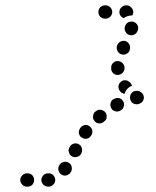

<svg xmlns="http://www.w3.org/2000/svg" viewBox="-20 -586 586 720"><path d="M64 71Q56 79 56 89Q56 99 64 107Q71 114 81 114H83Q94 114 101 107Q108 99 108 89Q108 79 101 71Q94 64 83 64H81Q71 64 64 71ZM150 66Q145 68 142 72Q138 76 137 80Q135 85 135 90Q136 100 143 107Q151 114 161 114Q163 114 164 114Q174 113 181 105Q188 97 187 87Q186 77 179 70Q171 63 160 64Q160 64 159 64Q154 64 150 66ZM199 51Q201 62 209 68Q213 70 218 72Q223 73 228 72Q233 71 237 68Q241 66 244 62L245 60Q251 52 249 41Q248 31 239 25Q235 22 230 21Q225 20 221 21Q216 22 211 24Q207 27 204 31L203 33Q197 41 199 51ZM237 -23Q237 -18 239 -14Q240 -9 243 -5Q247 -1 251 1Q260 5 270 2Q280 -1 285 -10V-12Q288 -16 288 -21Q288 -26 287 -31Q285 -36 282 -40Q279 -43 274 -46Q265 -50 255 -47Q246 -44 241 -34L240 -33Q238 -28 237 -23ZM276 -95Q275 -90 276 -85Q277 -81 280 -76Q283 -72 287 -70Q295 -64 306 -66Q316 -68 321 -77L322 -78Q325 -82 326 -87Q327 -92 326 -97Q325 -102 322 -106Q320 -110 315 -113Q307 -119 297 -117Q286 -114 281 -106L280 -104Q277 -100 276 -95ZM329 -151Q327 -141 334 -133Q337 -129 341 -126Q346 -124 351 -123Q355 -123 360 -124Q365 -126 369 -129L370 -130Q379 -136 380 -146Q381 -157 375 -165Q372 -169 367 -171Q363 -174 358 -174Q353 -175 348 -174Q343 -172 340 -169L338 -168Q330 -162 329 -151ZM395 -200Q392 -190 397 -181Q399 -176 403 -173Q407 -170 412 -169Q416 -167 421 -168Q426 -168 431 -171L432 -172Q437 -174 440 -178Q443 -182 444 -187Q446 -191 445 -196Q445 -201 442 -206Q437 -215 427 -218Q417 -220 408 -215H407Q397 -210 395 -200ZM478 -241Q474 -238 471 -234Q469 -230 468 -225Q467 -220 468 -215Q470 -205 478 -199Q487 -194 497 -195L499 -196Q509 -198 515 -206Q521 -215 519 -225Q518 -230 515 -234Q512 -238 508 -241Q504 -244 499 -245Q494 -246 489 -245H487Q482 -244 478 -241ZM431 -243Q424 -251 424 -262Q425 -272 433 -279Q441 -286 451 -285Q461 -284 468 -276Q469 -276 469 -275Q471 -273 473 -270Q474 -267 475 -264Q471 -263 466 -260Q458 -255 453 -247Q449 -241 447 -234Q446 -234 446 -234Q445 -234 445 -234Q441 -237 436 -238Q435 -239 434 -240Q433 -241 432 -242Q431 -243 431 -243ZM403 -313Q410 -305 421 -305Q431 -305 439 -312Q446 -319 447 -329Q447 -330 447 -331Q447 -341 440 -349Q433 -356 423 -357Q413 -358 405 -351Q397 -344 397 -333Q397 -332 397 -331Q396 -321 403 -313ZM420 -396Q424 -387 433 -383Q443 -379 452 -383Q462 -387 466 -396V-398Q470 -408 466 -417Q462 -427 453 -431Q443 -435 434 -431Q424 -427 420 -417L419 -415Q416 -406 420 -396ZM450 -468Q455 -458 464 -455Q474 -452 483 -456Q493 -461 496 -471L497 -472Q500 -482 496 -491Q491 -501 481 -504Q477 -506 472 -505Q467 -505 462 -503Q458 -501 454 -497Q451 -493 449 -489V-487Q445 -477 450 -468ZM356 -523Q349 -531 349 -541Q349 -551 356 -559Q364 -566 374 -566H376Q386 -566 393 -559Q401 -551 401 -541Q401 -531 393 -523Q386 -516 376 -516H374Q364 -516 356 -523ZM436 -559Q443 -566 453 -566Q455 -566 456 -566Q466 -565 473 -557Q480 -550 480 -539Q479 -536 478 -533Q478 -531 476 -528Q473 -528 471 -528Q461 -527 452 -523Q448 -521 444 -518Q436 -521 432 -527Q427 -534 428 -542Q428 -552 436 -559Z"/></svg>

Font: FRB American Cursive Dotted Black
Style: Bold Italic
Weight: 900
Italic angle: -25°
Version: Version 2.0;Modular Font Editor K font №1